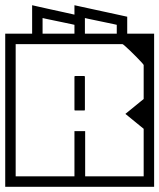

<svg xmlns="http://www.w3.org/2000/svg" viewBox="-40 -715 610 735"><path d="M-20 -188V-398H20Q20 -398 20 -382.2Q20 -366.5 20 -345.5Q20 -324.5 20 -308.8Q20 -293 20 -293Q20 -293 20 -293Q20 -293 20 -293Q20 -293 20 -293Q20 -293 20 -293Q20 -293 20 -277.2Q20 -261.5 20 -240.5Q20 -219.5 20 -203.8Q20 -188 20 -188ZM440 -279Q440 -279 440 -279Q440 -279 440 -279Q440 -279 450.5 -287.5Q461 -296 475 -307.5Q489 -319 499.5 -327.5Q510 -336 510 -336V-386H529H550Q550 -386 550 -364.5Q550 -343 550 -311Q550 -279 550 -247Q550 -215 550 -193.5Q550 -172 550 -172H529H510V-222Q510 -222 499.5 -230.5Q489 -239 475 -250.5Q461 -262 450.5 -270.5Q440 -279 440 -279Q440 -279 440 -279Q440 -279 440 -279ZM-20 -279H20Q20 -279 20 -261.8Q20 -244.5 20 -217.2Q20 -190 20 -159.5Q20 -129 20 -101.8Q20 -74.5 20 -57.2Q20 -40 20 -40Q20 -40 20 -40Q20 -40 20 -40Q20 -40 20 -40Q20 -40 20 -40Q20 -40 20 -40Q20 -40 20 -40Q20 -40 20 -40Q20 -40 20 -40Q20 -40 20 -40Q20 -40 20 -40Q20 -40 20 -40Q20 -40 20 -40Q20 -40 20 -40Q20 -40 38.2 -40Q56.5 -40 85.2 -40Q114 -40 146 -40Q178 -40 206.8 -40Q235.5 -40 253.8 -40Q272 -40 272 -40Q272 -30.5 272 -20.2Q272 -10 272 0Q272 0 272 0Q272 0 272 0Q272 0 272 0Q272 0 272 0Q272 0 272 0Q272 0 251 0Q230 0 196.8 0Q163.5 0 126 0Q88.5 0 55.2 0Q22 0 1 0Q-20 0 -20 0Q-20 0 -20 0Q-20 0 -20 0Q-20 0 -20 0Q-20 0 -20 0Q-20 0 -20 -20.2Q-20 -40.5 -20 -72.2Q-20 -104 -20 -139.5Q-20 -175 -20 -206.8Q-20 -238.5 -20 -258.8Q-20 -279 -20 -279ZM-20 -307Q-20 -307 -20 -327.2Q-20 -347.5 -20 -379.2Q-20 -411 -20 -446.5Q-20 -482 -20 -513.8Q-20 -545.5 -20 -565.8Q-20 -586 -20 -586Q-20 -586 -20 -586Q-20 -586 -20 -586Q-20 -586 -20 -586Q-20 -586 -20 -586Q-20 -586 1 -586Q22 -586 55.2 -586Q88.5 -586 126 -586Q163.5 -586 196.8 -586Q230 -586 251 -586Q272 -586 272 -586Q272 -586 272 -586Q272 -586 272 -586Q272 -586 272 -586Q272 -586 272 -586Q272 -586 272 -586Q272 -576.5 272 -566.2Q272 -556 272 -546Q272 -546 253.8 -546Q235.5 -546 206.8 -546Q178 -546 146 -546Q114 -546 85.2 -546Q56.5 -546 38.2 -546Q20 -546 20 -546Q20 -546 20 -546Q20 -546 20 -546Q20 -546 20 -546Q20 -546 20 -546Q20 -546 20 -546Q20 -546 20 -546Q20 -546 20 -546Q20 -546 20 -546Q20 -546 20 -546Q20 -546 20 -546Q20 -546 20 -546Q20 -546 20 -546Q20 -546 20 -546Q20 -546 20 -528.8Q20 -511.5 20 -484.2Q20 -457 20 -426.5Q20 -396 20 -368.8Q20 -341.5 20 -324.2Q20 -307 20 -307ZM550 -307H510V-466Q510 -467.5 502.2 -476Q494.5 -484.5 483 -496.2Q471.5 -508 459.5 -519.5Q447.5 -531 439 -538.5Q430.5 -546 429 -546Q429 -546 429 -546Q429 -546 429 -546Q429 -546 429 -546Q429 -546 411.8 -546Q394.5 -546 369 -546Q343.5 -546 318 -546Q292.5 -546 275.2 -546Q258 -546 258 -546Q258 -556 258 -566.2Q258 -576.5 258 -586Q258 -586 258 -586Q258 -586 258 -586Q258 -586 258 -586Q258 -586 258 -586Q258 -586 258 -586Q261.5 -586 284 -586Q306.5 -586 339.8 -586Q373 -586 409.2 -586Q445.5 -586 477.5 -586Q509.5 -586 529.8 -586Q550 -586 550 -586Q550 -586 550 -586Q550 -586 550 -586Q550 -586 550 -586Q550 -586 550 -586Q550 -586 550 -565.8Q550 -545.5 550 -513.8Q550 -482 550 -446.5Q550 -411 550 -379.2Q550 -347.5 550 -327.2Q550 -307 550 -307ZM245 -296Q245 -296 245 -314.8Q245 -333.5 245 -358Q245 -382.5 245 -401.2Q245 -420 245 -420Q245 -420 245 -420Q245 -420 245 -420Q245 -423 245.5 -423.5Q246 -424 249 -424Q254.5 -424 259.8 -424Q265 -424 270.2 -424Q275.5 -424 281 -424Q284 -424 284.5 -423.5Q285 -423 285 -420Q285 -420 285 -420Q285 -420 285 -420Q285 -420 285 -401.2Q285 -382.5 285 -358Q285 -333.5 285 -314.8Q285 -296 285 -296Q285 -296 285 -296Q285 -296 285 -296Q285 -296 285 -296Q285 -296 285 -296Q285 -296 285 -296Q285 -296 285 -296Q285 -296 285 -296Q285 -293 284.5 -292.5Q284 -292 281 -292Q273 -292 265.2 -292Q257.5 -292 249 -292Q246 -292 245.5 -292.5Q245 -293 245 -296Q245 -296 245 -296Q245 -296 245 -296Q245 -296 245 -296Q245 -296 245 -296Q245 -296 245 -296Q245 -296 245 -296Q245 -296 245 -296ZM245 -213Q245 -213 248 -213Q251 -213 255.5 -213Q260 -213 265 -213Q270.5 -213 275.2 -213Q280 -213 283 -213Q286 -213 286 -213Q286 -205 286 -185.2Q286 -165.5 286 -141Q286 -116.5 286 -93.2Q286 -70 286 -55Q286 -40 286 -40Q286 -40 286 -40Q286 -40 286 -40Q286 -40 286 -40Q286 -40 302.2 -40Q318.5 -40 344 -40Q369.5 -40 398 -40Q426.5 -40 452 -40Q477.5 -40 493.8 -40Q510 -40 510 -40Q510 -40 510 -40Q510 -40 510 -40Q510 -40 510 -40Q510 -40 510 -55.8Q510 -71.5 510 -89.8Q510 -108 510 -115Q510 -120.5 510 -125.8Q510 -131 510 -138.8Q510 -146.5 510 -158.5Q510 -170.5 510 -189Q510 -189 510 -189Q510 -189 510 -189Q510 -189 510 -189Q510 -189 510 -199.5Q510 -210 510 -224Q510 -238 510 -248.5Q510 -259 510 -259H550Q550 -234.5 550 -204.8Q550 -175 550 -141.8Q550 -108.5 550 -72.8Q550 -37 550 0Q550 0 550 0Q550 0 550 0Q550 0 550 0Q550 0 550 0Q550 0 550 0Q550 0 550 0Q550 0 550 0Q550 0 550 0Q550 0 528.5 0Q507 0 473 0Q439 0 400.5 0Q362 0 327.2 0Q292.5 0 269.8 0Q247 0 245 0Q245 0 245 0Q245 0 245 0Q245 0 245 0Q245 0 245 0Q245 0 245 0Q245 0 245 0Q245 0 245 0Q245 0 245 -6Q245 -12 245 -20Q245 -28 245 -34Q245 -40 245 -40Q245 -40 245 -40Q245 -40 245 -40Q245 -40 245 -40Q245 -60 245 -79.8Q245 -99.5 245 -118.2Q245 -137 245 -154Q245 -171 245 -186Q245 -201 245 -213ZM447 -566H407Q407 -566 407 -579.5Q407 -593 407 -606.5Q407 -620 407 -620Q407 -620 407 -620Q407 -620 407 -620Q407 -620 394.8 -622.8Q382.5 -625.5 364.2 -629.2Q346 -633 327.8 -636.8Q309.5 -640.5 297.2 -643.2Q285 -646 285 -646Q285 -646 285 -646Q285 -646 285 -646Q285 -646 285 -634Q285 -622 285 -606Q285 -590 285 -578Q285 -566 285 -566H267L245 -650Q245 -650 245 -656.8Q245 -663.5 245 -672.5Q245 -681.5 245 -688.2Q245 -695 245 -695Q245 -695 245 -695Q245 -695 245 -695Q245 -695 265.5 -690.5Q286 -686 316 -679.5Q346 -673 376 -666.5Q406 -660 426.5 -655.5Q447 -651 447 -651Q447 -651 447 -651Q447 -651 447 -651Q447 -651 447 -638.2Q447 -625.5 447 -608.5Q447 -591.5 447 -578.8Q447 -566 447 -566ZM267 -566H245Q245 -566 245 -579.5Q245 -593 245 -606.5Q245 -620 245 -620Q245 -620 245 -620Q245 -620 245 -620Q245 -620 232.8 -622.8Q220.5 -625.5 202.2 -629.2Q184 -633 165.8 -636.8Q147.5 -640.5 135.2 -643.2Q123 -646 123 -646Q123 -646 123 -646Q123 -646 123 -646Q123 -646 123 -634Q123 -622 123 -606Q123 -590 123 -578Q123 -566 123 -566H83Q83 -566 83 -579Q83 -592 83 -611.2Q83 -630.5 83 -649.8Q83 -669 83 -682Q83 -695 83 -695Q83 -695 83 -695Q83 -695 83 -695Q83 -695 101.5 -690.8Q120 -686.5 147.5 -680.5Q175 -674.5 202.5 -668.5Q230 -662.5 248.5 -658.2Q267 -654 267 -654Q267 -654 267 -654Q267 -654 267 -654Q267 -654 267 -640.8Q267 -627.5 267 -610Q267 -592.5 267 -579.2Q267 -566 267 -566Z"/></svg>

Font: Honk
Style: Regular
Weight: 400
Designer: Noopur Datye & Yesha Goshar
Foundry: Ek Type
Version: Version 1.000